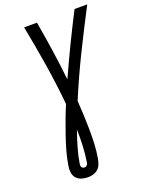

<svg xmlns="http://www.w3.org/2000/svg" viewBox="-171 -819 851 1109"><g transform="rotate(-20 254.5 -265.0)"><path d="M173 205Q152 205 133 199Q114 193 101.5 178.5Q89 164 86.5 143.5Q84 123 88 103Q95 59 107 16.5Q119 -26 133.5 -68Q148 -110 163.5 -152Q179 -194 197 -236Q185 -363 165 -487.5Q145 -612 121 -735H200Q216 -644 229.5 -552Q243 -460 253 -367Q295 -460 339.5 -552Q384 -644 431 -735H509Q444 -611 382 -485Q320 -359 266 -230Q269 -187 271 -142.5Q273 -98 273.5 -53.5Q274 -9 272 36Q270 81 262 125Q259 141 253 157Q247 173 234 184.5Q221 196 205 200.5Q189 205 173 205ZM173 145Q178 145 182 142.5Q186 140 189 136.5Q192 133 193.5 128.5Q195 124 195 120Q203 71 205 21.5Q207 -28 206 -76Q189 -29 175 19Q161 67 153 116Q152 121 152.5 126.5Q153 132 155.5 136Q158 140 163 142.5Q168 145 173 145Z"/></g></svg>

Font: Iosevka Curly Oblique
Style: Regular
Weight: 400
Italic angle: -9°
Monospace: yes
Designer: Belleve Invis
Foundry: Belleve Invis
Version: Version 11.1.0; ttfautohint (v1.8.3)